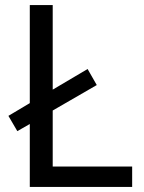

<svg xmlns="http://www.w3.org/2000/svg" viewBox="-20 -800 564 754"><path d="M97 -66V-313L48 -285L13 -345L97 -395V-780H187V-448L324 -529L360 -466L187 -366V-146H499V-66Z"/></svg>

Font: Noto Sans Malayalam UI
Style: Regular
Weight: 400
Designer: Jelle Bosma - Monotype Design Team
Foundry: Monotype Imaging Inc.
Version: Version 2.104